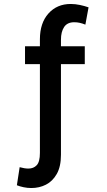

<svg xmlns="http://www.w3.org/2000/svg" viewBox="-20 -751 540 967"><path d="M65 182 79 91Q104 98 123 98Q149 98 165 81Q181 64 181 19V-428H106V-518H181V-553Q181 -635 224 -683Q267 -731 336 -731Q359 -731 382.5 -726Q406 -721 426 -714L410 -627Q395 -633 381.5 -636Q368 -639 354 -639Q319 -639 303 -615Q287 -591 287 -551V-518H407V-428H287V28Q287 88 266 125Q245 162 211.5 179Q178 196 138 196Q118 196 99 192Q80 188 65 182Z"/></svg>

Font: Radio Canada Condensed Medium
Style: Regular
Weight: 500
Width: 3
Designer: Charles Daoud, Etienne Aubert Bonn, Alexandre Saumier Demers, Jacques Le Bailly
Foundry: Radio-Canada
Version: Version 2.104; ttfautohint (v1.8.4.7-5d5b);gftools[0.9.28.de